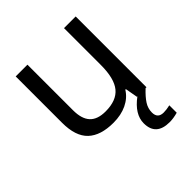

<svg xmlns="http://www.w3.org/2000/svg" viewBox="-205 -672 1028 1028"><g transform="rotate(-45 309.0 -158.0)"><path d="M458 116.2Q458 161.1 502.9 161.1Q524.4 161.1 551.3 154.8V210.9Q517.6 220.2 489.3 220.2Q386.2 220.2 386.2 126Q386.2 58.1 464.4 0H460.9L448.2 -70.8H443.8Q419.9 -32.2 376 -11.2Q332 9.8 273.9 9.8Q177.2 9.8 128.2 -36.6Q79.1 -83 79.1 -185.1V-536.1H168V-190.9Q168 -126 197 -94.5Q226.1 -63 287.1 -63Q369.6 -63 407.2 -108.9Q444.8 -154.8 444.8 -256.8V-536.1H533.2V0H526.4Q492.2 32.2 475.1 58.8Q458 85.4 458 116.2Z"/></g></svg>

Font: NotoSans
Style: Regular
Weight: 400
Designer: Monotype Design team
Foundry: Monotype Imaging Inc.
Version: Version 1.04